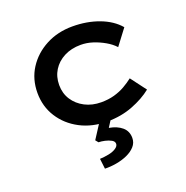

<svg xmlns="http://www.w3.org/2000/svg" viewBox="-137 -665 1008 1038"><g transform="rotate(-20 366.5 -146.5)"><path d="M392 10Q305 10 236.5 -26Q168 -62 128.5 -124Q89 -186 89 -264Q89 -343 128.5 -404.5Q168 -466 236 -502Q304 -538 389 -538Q472 -538 541.5 -512Q611 -486 652 -438L584 -348Q563 -371 531.5 -389Q500 -407 466 -418Q432 -429 397 -429Q343 -429 301.5 -407.5Q260 -386 237 -349Q214 -312 214 -264Q214 -216 238 -179Q262 -142 303.5 -120.5Q345 -99 397 -99Q438 -99 472 -108.5Q506 -118 534 -134Q562 -150 585 -168L652 -79Q606 -42 539 -16Q472 10 392 10ZM292 245 285 186Q310 185 335.5 180Q361 175 378 164Q395 153 395 139Q395 125 379.5 116.5Q364 108 344 103.5Q324 99 308 99L295 83L364 -24H431L387 45Q433 53 460.5 76.5Q488 100 488 139Q488 167 469.5 187.5Q451 208 422 221Q393 234 358.5 240Q324 246 292 245Z"/></g></svg>

Font: Lexend Giga Medium
Style: Regular
Weight: 500
Designer: Bonnie Shaver-Troup, Thomas Jockin
Foundry: Lexend
Version: Version 1.007